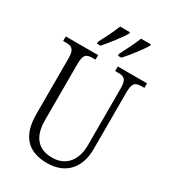

<svg xmlns="http://www.w3.org/2000/svg" viewBox="-223 -1044 1040 1167"><g transform="rotate(30 297.0 -460.5)"><path d="M345 -784V-771H369C408 -813 463 -886 484 -921V-931H415C397 -886 372 -835 345 -784ZM198 -784V-771H223C260 -813 317 -886 337 -921V-931H268C250 -886 225 -835 198 -784ZM297 10C433 10 501 -80 501 -205V-603C501 -672 520 -682 565 -682H582V-714H377V-682H396C440 -682 459 -672 459 -606V-207C459 -115 413 -34 307 -34C217 -34 157 -85 157 -210V-603C157 -673 176 -682 220 -682H239V-714H12V-682H29C73 -682 93 -672 93 -606V-215C93 -53 173 10 297 10Z"/></g></svg>

Font: Noto Serif Hebrew Condensed Light
Style: Regular
Weight: 300
Width: 3
Designer: Monotype Design Team
Foundry: Monotype Imaging Inc.
Version: Version 2.004